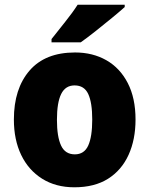

<svg xmlns="http://www.w3.org/2000/svg" viewBox="-20 -786 635 816"><path d="M556 -278Q556 -193 526.5 -128Q497 -63 439.5 -26.5Q382 10 296 10Q217 10 159 -26.5Q101 -63 70 -127.5Q39 -192 39 -278Q39 -409 105.5 -486Q172 -563 299 -563Q374 -563 432 -530Q490 -497 523 -433Q556 -369 556 -278ZM222 -277Q222 -205 239.5 -167.5Q257 -130 298 -130Q338 -130 355 -167.5Q372 -205 372 -278Q372 -350 355 -386.5Q338 -423 297 -423Q258 -423 240 -386.5Q222 -350 222 -277ZM510 -756Q490 -738 456 -710Q422 -682 386 -653.5Q350 -625 323 -606H199V-620Q224 -652 256.5 -692.5Q289 -733 310 -766H510Z"/></svg>

Font: Noto Sans Bengali SemiCondensed Black
Style: Regular
Weight: 900
Width: 4
Designer: Joana Ranito - Universal Thirst; Jelle Bosma - Monotype Design Team
Foundry: Universal Thirst ehf.
Version: Version 3.000; ttfautohint (v1.8.4.7-5d5b)